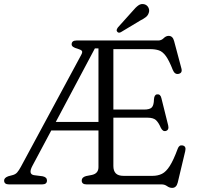

<svg xmlns="http://www.w3.org/2000/svg" viewBox="-25 -897 965 934"><path d="M454 -84V-262.5H224.5L132.5 -90Q111.5 -50.5 139.5 -45L182.5 -39.5Q203.5 -35 203.5 -19Q203.5 0 180 0H18.5Q-5 0 -5 -19Q-5 -32 15 -39.5L35.5 -45Q50 -48.5 58.5 -58.2Q67 -68 76.5 -85.5L369.5 -629Q378 -644 373 -649.8Q368 -655.5 352.5 -660Q323.5 -667.5 323.5 -681Q323.5 -700 347 -700H745Q760 -700 771.2 -711.2Q782.5 -722.5 795.5 -722.5Q815.5 -722.5 822 -697L857.5 -564Q863.5 -541.5 843 -537.5Q825 -534 815.5 -557Q797.5 -603 781.8 -624.5Q766 -646 748 -652Q730 -658 706 -658H526.5V-364H675.5Q704 -364 713.8 -374.8Q723.5 -385.5 724 -414Q725.5 -436.5 739 -438Q755.5 -440 760 -420L793 -287.5Q798.5 -265 782 -260Q767.5 -255.5 757.5 -275Q746 -302 733 -313.2Q720 -324.5 693 -324.5H526.5V-89.5Q526.5 -66 538.2 -53.8Q550 -41.5 577 -41.5H716Q743 -41.5 763 -51.5Q783 -61.5 801 -89.8Q819 -118 839.5 -173.5Q846.5 -193 863 -189.5Q882 -186 876 -161.5L839.5 -8.5Q833 17 812.5 17Q799.5 17 787.8 8.5Q776 0 761 0H396Q372.5 0 372.5 -19Q372.5 -34.5 393.5 -40.5L422 -46Q454 -53 454 -84ZM436.5 -661.5 246.5 -304H454V-661.5ZM619 -842Q635 -861.5 648.5 -871Q662 -880.5 678 -876Q691 -872 697 -860Q703 -848 699 -835.5Q695 -822 684.5 -813.8Q674 -805.5 657 -797L563 -740.5Q551.5 -734.5 545 -743Q541 -747.5 543 -753Q545 -758.5 548.5 -763.5Z"/></svg>

Font: Fraunces 72pt S100 Light
Style: Regular
Weight: 300
Version: Version 1.000; ttfautohint (v1.8.3)